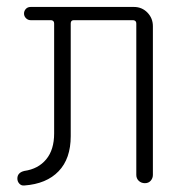

<svg xmlns="http://www.w3.org/2000/svg" viewBox="-20 -540 540 566"><path d="M51.8 6.8Q43 7.8 37.1 1.5Q31.2 -4.9 31.2 -13.7Q31.2 -31.2 51.8 -36.1Q92.8 -42 116.2 -70.3Q139.6 -98.6 139.6 -146.5V-470.7Q139.6 -479.5 130.9 -480.5H70.3Q62.5 -480.5 56.6 -486.3Q50.8 -492.2 50.8 -500Q50.8 -507.8 56.2 -513.7Q61.5 -519.5 70.3 -519.5H375Q398.4 -519.5 414.6 -502.9Q430.7 -486.3 430.7 -462.9V-24.4Q430.7 -14.6 424.3 -7.3Q418 0 407.2 0Q396.5 0 389.2 -6.8Q381.8 -13.7 381.8 -24.4V-470.7Q381.8 -479.5 373 -480.5H197.3Q188.5 -480.5 188.5 -470.7V-138.7Q188.5 -72.3 152.8 -35.2Q117.2 2 51.8 6.8Z"/></svg>

Font: Rounded-X Mgen+ 1mn light
Style: Regular
Weight: 200
Designer: [Source Han Sans]
Ryoko NISHIZUKA  (kana & ideographs); Paul D. Hunt (Latin, Greek & Cyrillic); Wenlong ZHANG  (bopomofo
Version: Version 1.059.20150602